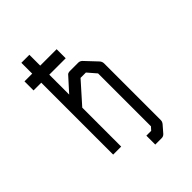

<svg xmlns="http://www.w3.org/2000/svg" viewBox="-214 -760 914 914"><g transform="rotate(-45 243.0 -303.0)"><path d="M157.5 -398 222.5 -470Q228 -475 241 -475H296Q306 -475 315 -467L371.5 -407Q380 -397.5 380 -385V-4Q380 7.5 371.5 17L342 51Q334 60 322 60H279V0H311.5L326 -16V-372L288 -416H252L157.5 -310V-48H103.5V-532H51.5V-593H103.5V-666H157.5V-593H268V-532H157.5Z"/></g></svg>

Font: 3270 Nerd Font Mono SemCond
Style: Regular
Weight: 400
Monospace: yes
Version: Version 3.0.1;Nerd Fonts 3.1.1